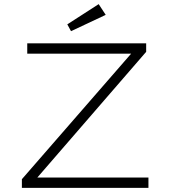

<svg xmlns="http://www.w3.org/2000/svg" viewBox="-20 -910 821 930"><path d="M86 0V-42L636 -674L649 -650H112V-700H688V-659L140 -26L125 -50H699V0ZM324 -759 306 -792 458 -890 492 -838Z"/></svg>

Font: Lexend Mega ExtraLight
Style: Regular
Weight: 250
Version: Version 1.007